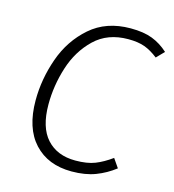

<svg xmlns="http://www.w3.org/2000/svg" viewBox="-106 -785 801 884"><g transform="rotate(15 294.5 -342.5)"><path d="M589 -632 554 -596Q521 -622 489.5 -633.5Q458 -645 411 -645Q313 -645 251 -585.5Q189 -526 161 -438Q133 -350 133 -260Q133 -151 182.5 -96.5Q232 -42 319 -42Q375 -42 412 -56.5Q449 -71 489 -100L518 -58Q477 -26 428.5 -7.5Q380 11 315 11Q202 11 136.5 -60Q71 -131 71 -263Q71 -364 106 -463.5Q141 -563 217 -629.5Q293 -696 409 -696Q471 -696 512.5 -680Q554 -664 589 -632Z"/></g></svg>

Font: FiraGO Light
Style: Italic
Weight: 300
Italic angle: -8°
Designer: bBox Type GmbH
Foundry: bBox Type GmbH
Version: Version 1.001